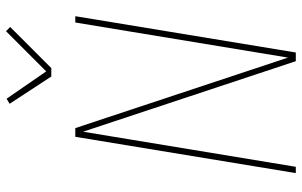

<svg xmlns="http://www.w3.org/2000/svg" viewBox="-203 -803 1006 640"><g transform="rotate(-90 300.0 -483.0)"><path d="M43 0 164 -735H193L428 -26L545 -735H566L445 0H416L181 -709L64 0ZM365 -815 274 -954 291 -964 382 -832 516 -966 530 -952 393 -815Z"/></g></svg>

Font: Iosevka Thin Extended
Style: Italic
Weight: 100
Width: 7
Italic angle: -9°
Monospace: yes
Designer: Belleve Invis
Foundry: Belleve Invis
Version: Version 32.5.0; ttfautohint (v1.8.4)